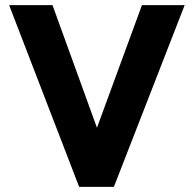

<svg xmlns="http://www.w3.org/2000/svg" viewBox="-20 -726 753 746"><path d="M287.5 0 15.5 -706H184L391 -135H322L531.5 -706H697.5L422.5 0Z"/></svg>

Font: Marine Company Thin
Style: Regular
Weight: 100
Designer: Rodrigo Fuenzalida
Foundry: fragTYPE
Version: Version 1.000